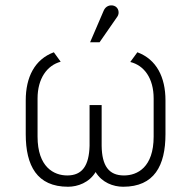

<svg xmlns="http://www.w3.org/2000/svg" viewBox="-20 -699 685 731"><path d="M323 -538H359L427 -636C436 -649 432 -671 414 -677C398 -682 382 -675 375 -659ZM185 -500C112 -473 78 -405 78 -317V-188C78 -68 121 12 239 12C276 12 320 -4 344 -44C368 -4 411 12 449 12C567 12 610 -68 610 -188V-317C610 -405 576 -473 503 -500L476 -463C529 -450 565 -401 565 -324V-179C565 -62 503 -31 452 -31C394 -31 368 -68 367 -144V-299H321V-144C319 -68 293 -31 236 -31C185 -31 123 -63 123 -179V-324C123 -400 159 -450 211 -464Z"/></svg>

Font: Advent Pro
Style: Light
Weight: 300
Designer: Andreas Kalpakidis
Foundry: Andreas Kalpakidis
Version: Version 2.002 2007